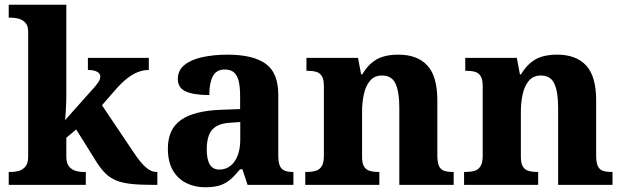

<svg xmlns="http://www.w3.org/2000/svg" viewBox="-20 -780 2629 810"><path d="M16.8 0V-54.6H29.4Q42.8 -54.6 59 -59Q75.2 -63.4 87 -77Q98.8 -90.6 98.8 -118.6V-645.4Q98.8 -672 86.7 -684.5Q74.6 -697 58.4 -701.2Q42.2 -705.4 29.4 -705.4H16.8V-760H259.8V-377Q259.8 -364 259.3 -347.7Q258.8 -331.4 257.8 -316.1Q256.8 -300.8 256 -289.1Q255.2 -277.4 254.6 -273.2L380.8 -414.8Q389.8 -425.6 394.9 -433.3Q400 -441 401.6 -447Q403.2 -453 403.2 -456.8Q403.2 -469.8 389.5 -477.3Q375.8 -484.8 350.8 -484.8V-536H607.8V-484.8Q584.8 -484.8 562.3 -476.1Q539.8 -467.4 516.3 -449.2Q492.8 -431 466.8 -401L410.2 -336L543.2 -138Q570.4 -96.8 593.4 -75.7Q616.4 -54.6 640.2 -54.6H643.8V0H629.8Q573.2 0 535 -3.9Q496.8 -7.8 470.5 -18.6Q444.2 -29.4 424.1 -49.3Q404 -69.2 383.6 -102.2L301.6 -233.8L259.8 -199V-119.4Q259.8 -91 271.6 -77.3Q283.4 -63.6 299.6 -59.1Q315.8 -54.6 328.6 -54.6H342V0Z M845 10Q801.6 10 765.8 -7.8Q730 -25.6 709.1 -61.7Q688.2 -97.8 688.2 -153.4Q688.2 -235.2 743.6 -274Q799 -312.8 911.6 -316.8L993 -319.8V-374.2Q993 -410.8 987.5 -435.7Q982 -460.6 967.9 -473.7Q953.8 -486.8 928.2 -486.8Q892.6 -486.8 877.8 -458.2Q863 -429.6 863 -379Q796.4 -379 763.3 -394.4Q730.2 -409.8 730.2 -446.6Q730.2 -483.4 758.5 -506.1Q786.8 -528.8 834.7 -539.1Q882.6 -549.4 940 -549.4Q1047 -549.4 1100.5 -511.3Q1154 -473.2 1154 -379.8V-125.4Q1154 -98 1159.7 -82.8Q1165.4 -67.6 1178.6 -61.1Q1191.8 -54.6 1214.2 -54.6H1217.8V0H1024.4L1002.6 -66H993Q971.4 -39.6 951.7 -22.7Q932 -5.8 907.5 2.1Q883 10 845 10ZM905.2 -64.6Q932 -64.6 952 -80.2Q972 -95.8 982.8 -124.2Q993.6 -152.6 993.6 -191V-265.2L951.4 -262.2Q914.2 -260.2 892.4 -247.1Q870.6 -234 861.4 -209.6Q852.2 -185.2 852.2 -149.6Q852.2 -107.6 865.1 -86.1Q878 -64.6 905.2 -64.6Z M1267.8 0V-54.6H1272.6Q1295.6 -54.6 1311.8 -59.3Q1328 -64 1337.2 -78.7Q1346.4 -93.4 1346.4 -123.2V-416.8Q1346.4 -444.6 1338 -458.5Q1329.6 -472.4 1314.2 -476.9Q1298.8 -481.4 1276.8 -481.4H1272.8V-536H1490.4L1503.4 -466.4H1508.4Q1532.2 -507.4 1567.2 -528.4Q1602.2 -549.4 1661 -549.4Q1740.6 -549.4 1782.8 -503.8Q1825 -458.2 1825 -356.8V-125.4Q1825 -94.6 1831.9 -79.6Q1838.8 -64.6 1853.2 -59.6Q1867.6 -54.6 1889.6 -54.6H1894V0H1664.6V-326.6Q1664.6 -391 1649 -426.2Q1633.4 -461.4 1591.8 -461.4Q1560 -461.4 1541.5 -439.8Q1523 -418.2 1515.2 -383.2Q1507.4 -348.2 1507.4 -307.4V-119.4Q1507.4 -91.6 1515.5 -77.9Q1523.6 -64.2 1539 -59.4Q1554.4 -54.6 1576.4 -54.6H1580.4V0Z M1937.8 0V-54.6H1942.6Q1965.6 -54.6 1981.8 -59.3Q1998 -64 2007.2 -78.7Q2016.4 -93.4 2016.4 -123.2V-416.8Q2016.4 -444.6 2008 -458.5Q1999.6 -472.4 1984.2 -476.9Q1968.8 -481.4 1946.8 -481.4H1942.8V-536H2160.4L2173.4 -466.4H2178.4Q2202.2 -507.4 2237.2 -528.4Q2272.2 -549.4 2331 -549.4Q2410.6 -549.4 2452.8 -503.8Q2495 -458.2 2495 -356.8V-125.4Q2495 -94.6 2501.9 -79.6Q2508.8 -64.6 2523.2 -59.6Q2537.6 -54.6 2559.6 -54.6H2564V0H2334.6V-326.6Q2334.6 -391 2319 -426.2Q2303.4 -461.4 2261.8 -461.4Q2230 -461.4 2211.5 -439.8Q2193 -418.2 2185.2 -383.2Q2177.4 -348.2 2177.4 -307.4V-119.4Q2177.4 -91.6 2185.5 -77.9Q2193.6 -64.2 2209 -59.4Q2224.4 -54.6 2246.4 -54.6H2250.4V0Z"/></svg>

Font: Noto Serif Hentaigana ExtraLight
Style: Regular
Weight: 200
Designer: Kazuhiro Yamada
Foundry: nipponia
Version: Version 1.000